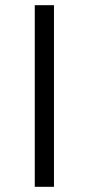

<svg xmlns="http://www.w3.org/2000/svg" viewBox="-20 -720 342 740"><path d="M114 -700H188V0H114Z"/></svg>

Font: Montserrat-Regular
Style: Regular
Weight: 400
Version: Version 7.200